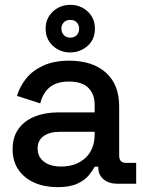

<svg xmlns="http://www.w3.org/2000/svg" viewBox="-20 -757 593 791"><path d="M32 -142Q32 -193 56.5 -226.5Q81 -260 123.5 -277Q166 -294 220 -294H370V-326Q370 -369 344 -395Q318 -421 264 -421Q211 -421 183 -396Q155 -371 146 -331L50 -362Q62 -402 88.5 -434.5Q115 -467 159 -487Q203 -507 265 -507Q361 -507 416 -458Q471 -409 471 -319V-116Q471 -86 499 -86H541V0H464Q429 0 407 -18Q385 -36 385 -67V-70H370Q362 -55 346 -35Q330 -15 299 -0.5Q268 14 217 14Q164 14 122.5 -4Q81 -22 56.5 -57Q32 -92 32 -142ZM370 -204V-214H226Q185 -214 160 -196.5Q135 -179 135 -145Q135 -111 161 -91Q187 -71 232 -71Q294 -71 332 -106.5Q370 -142 370 -204ZM168 -639Q168 -681 197.5 -709Q227 -737 269 -737Q312 -737 341.5 -709.5Q371 -682 371 -639Q371 -594 340.5 -567.5Q310 -541 269 -541Q227 -541 197.5 -568.5Q168 -596 168 -639ZM306 -639Q306 -654 296.5 -664.5Q287 -675 269 -675Q253 -675 243 -665Q233 -655 233 -639Q233 -623 243 -612.5Q253 -602 269 -602Q287 -602 296.5 -612.5Q306 -623 306 -639Z"/></svg>

Font: Space Grotesk Frontify Medium
Style: Regular
Weight: 500
Designer: Florian Karsten
Version: Version 2.000